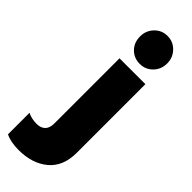

<svg xmlns="http://www.w3.org/2000/svg" viewBox="-413 -755 1002 1002"><g transform="rotate(45 88.0 -254.5)"><path d="M31 -637Q31 -680 60 -710Q89 -740 131 -740Q173 -740 202 -710Q231 -680 231 -637Q231 -593 202 -563.5Q173 -534 131 -534Q88 -534 59.5 -563Q31 -592 31 -637ZM-95 212V53Q-67 68 -28 68Q2 68 19 51.5Q36 35 36 1V-480H227V26Q227 127 164.5 179Q102 231 2 231Q-57 231 -95 212Z"/></g></svg>

Font: Readiness ExtraBold
Style: Regular
Weight: 800
Designer: Katatrad Team
Foundry: CadsonDemak
Version: Version 1.00;January 16, 2020;FontCreator 12.0.0.2550 64-bit